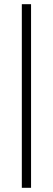

<svg xmlns="http://www.w3.org/2000/svg" viewBox="-20 -651 252 915"><path d="M84 244V-631H128V244Z"/></svg>

Font: Alumni Sans Thin Light
Style: Regular
Weight: 300
Version: Version 1.018